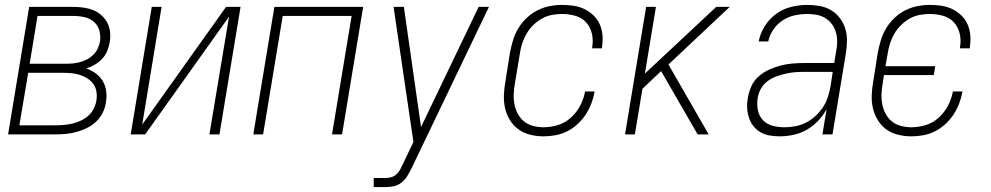

<svg xmlns="http://www.w3.org/2000/svg" viewBox="-20 -548 4040 783"><path d="M13 0 99 -520H279Q300 -520 321 -517Q342 -514 360.5 -506.5Q379 -499 394 -485.5Q409 -472 418 -454.5Q427 -437 429 -416Q431 -395 427 -374Q424 -356 416.5 -338.5Q409 -321 396 -307.5Q383 -294 366 -284Q349 -274 332 -269Q353 -261 370.5 -248.5Q388 -236 399 -217.5Q410 -199 413 -176.5Q416 -154 412 -131Q409 -109 399 -88.5Q389 -68 372 -52Q355 -36 334.5 -26Q314 -16 292.5 -10Q271 -4 249.5 -2Q228 0 206 0ZM249 -288Q263 -288 278 -289.5Q293 -291 307.5 -295Q322 -299 336 -306.5Q350 -314 361 -325Q372 -336 378.5 -350Q385 -364 388 -379Q391 -402 385 -423.5Q379 -445 363 -459Q347 -473 324.5 -478Q302 -483 279 -483H133L101 -288ZM59 -37H206Q223 -37 240.5 -38.5Q258 -40 275 -44Q292 -48 308.5 -55.5Q325 -63 339 -75Q353 -87 361.5 -103.5Q370 -120 373 -137Q376 -155 373.5 -172.5Q371 -190 362 -203.5Q353 -217 339 -226.5Q325 -236 309 -241.5Q293 -247 275.5 -249Q258 -251 240 -251H95Z M513 0 599 -520H639L560 -40L902 -520H961L875 0H834L914 -480L572 0Z M1013 0 1099 -520H1461L1375 0H1334L1414 -483H1133L1053 0Z M1504 215V178H1551Q1563 178 1574.5 175Q1586 172 1595.5 164Q1605 156 1611 145Q1617 134 1622 123V122H1623Q1623 122 1623 121.5Q1623 121 1623 121L1666 31Q1646 -106 1625.5 -244Q1605 -382 1585 -520H1627L1697 -30L1932 -520H1974L1659 137Q1651 153 1641.5 169Q1632 185 1617.5 196.5Q1603 208 1585.5 211.5Q1568 215 1551 215Z M2197 8Q2169 8 2142.5 1.5Q2116 -5 2095 -20Q2074 -35 2060 -57.5Q2046 -80 2040 -106Q2034 -132 2035 -159.5Q2036 -187 2041 -215L2060 -335Q2065 -360 2072.5 -385Q2080 -410 2094 -433Q2108 -456 2128 -475Q2148 -494 2172 -506Q2196 -518 2221.5 -523Q2247 -528 2272 -528Q2296 -528 2319.5 -524.5Q2343 -521 2363.5 -511Q2384 -501 2400.5 -485Q2417 -469 2426 -448.5Q2435 -428 2437 -404Q2439 -380 2435 -356Q2435 -355 2435 -353.5Q2435 -352 2435 -351H2395Q2395 -352 2395 -353Q2395 -354 2395 -355Q2400 -383 2394 -410Q2388 -437 2370.5 -456.5Q2353 -476 2326.5 -483.5Q2300 -491 2272 -491Q2251 -491 2230 -487Q2209 -483 2189.5 -472Q2170 -461 2154 -445Q2138 -429 2127 -410Q2116 -391 2109.5 -370.5Q2103 -350 2100 -329L2080 -209Q2076 -187 2075 -165.5Q2074 -144 2078 -123Q2082 -102 2092 -83.5Q2102 -65 2117.5 -52.5Q2133 -40 2154 -34.5Q2175 -29 2197 -29Q2226 -29 2255.5 -38Q2285 -47 2308.5 -68.5Q2332 -90 2346.5 -118Q2361 -146 2366 -175H2405Q2401 -151 2392 -127Q2383 -103 2369 -81.5Q2355 -60 2335.5 -42Q2316 -24 2293 -12.5Q2270 -1 2245.5 3.5Q2221 8 2197 8Z M2529 0 2615 -520H2655L2610 -248L2901 -520H2956L2706 -285L2870 0H2825L2717 -187L2676 -258L2600 -186L2569 0Z M3160 8Q3139 8 3118.5 4.5Q3098 1 3081 -9Q3064 -19 3052 -34.5Q3040 -50 3034 -69Q3028 -88 3027 -108.5Q3026 -129 3030 -150Q3034 -174 3044.5 -197Q3055 -220 3074.5 -237Q3094 -254 3117.5 -264.5Q3141 -275 3164.5 -281Q3188 -287 3212 -289Q3236 -291 3260 -291H3382L3390 -339Q3394 -359 3394 -378.5Q3394 -398 3389 -416Q3384 -434 3373 -449Q3362 -464 3346 -474Q3330 -484 3311 -487.5Q3292 -491 3272 -491Q3247 -491 3221 -485.5Q3195 -480 3172 -465Q3149 -450 3133.5 -427Q3118 -404 3113 -379H3074Q3080 -411 3098.5 -441Q3117 -471 3145.5 -491.5Q3174 -512 3207 -520Q3240 -528 3272 -528Q3298 -528 3323 -523.5Q3348 -519 3369 -506.5Q3390 -494 3404.5 -475Q3419 -456 3426.5 -433Q3434 -410 3434 -384.5Q3434 -359 3430 -333L3375 0H3334L3351 -103Q3337 -77 3316 -55Q3295 -33 3269.5 -18.5Q3244 -4 3215.5 2Q3187 8 3160 8ZM3178 -29Q3200 -29 3222.5 -33Q3245 -37 3266 -47.5Q3287 -58 3305 -74.5Q3323 -91 3336 -110.5Q3349 -130 3356 -152Q3363 -174 3367 -196L3376 -255H3260Q3241 -255 3222 -253.5Q3203 -252 3183.5 -247.5Q3164 -243 3145 -236Q3126 -229 3109.5 -216.5Q3093 -204 3083 -186Q3073 -168 3070 -149Q3066 -124 3070.5 -100Q3075 -76 3090.5 -59Q3106 -42 3129.5 -35.5Q3153 -29 3178 -29Z M3697 8Q3669 8 3642.5 1.5Q3616 -5 3595 -20Q3574 -35 3560 -57.5Q3546 -80 3540 -106Q3534 -132 3535 -159.5Q3536 -187 3541 -215L3560 -335Q3565 -360 3572.5 -385Q3580 -410 3594 -433Q3608 -456 3628 -475Q3648 -494 3672 -506Q3696 -518 3721.5 -523Q3747 -528 3772 -528Q3796 -528 3819.5 -524.5Q3843 -521 3863.5 -511Q3884 -501 3900.5 -485Q3917 -469 3926 -448.5Q3935 -428 3937 -404Q3939 -380 3935 -356Q3935 -355 3935 -353.5Q3935 -352 3935 -351H3895Q3895 -352 3895 -353Q3895 -354 3895 -355Q3900 -383 3894 -410Q3888 -437 3870.5 -456.5Q3853 -476 3826.5 -483.5Q3800 -491 3772 -491Q3751 -491 3730 -487Q3709 -483 3689.5 -472Q3670 -461 3654 -445Q3638 -429 3627 -410Q3616 -391 3609.5 -370.5Q3603 -350 3600 -329L3591 -278H3794L3788 -242H3585L3580 -209Q3576 -187 3575 -165.5Q3574 -144 3578 -123Q3582 -102 3592 -83.5Q3602 -65 3617.5 -52.5Q3633 -40 3654 -34.5Q3675 -29 3697 -29Q3726 -29 3755.5 -38Q3785 -47 3808.5 -68.5Q3832 -90 3846.5 -118Q3861 -146 3866 -175H3905Q3901 -151 3892 -127Q3883 -103 3869 -81.5Q3855 -60 3835.5 -42Q3816 -24 3793 -12.5Q3770 -1 3745.5 3.5Q3721 8 3697 8Z"/></svg>

Font: Iosevka SS04 XLt Obl
Style: Regular
Weight: 200
Italic angle: -9°
Monospace: yes
Designer: Belleve Invis
Foundry: Belleve Invis
Version: Version 19.0.0; ttfautohint (v1.8.4)